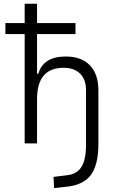

<svg xmlns="http://www.w3.org/2000/svg" viewBox="-20 -752 626 1007"><path d="M109.4 0V-573.2H8.3V-630.9H109.4V-732.4H174.3V-630.9H376V-573.2H174.3V-365.2H181.2Q206.5 -455.6 325.7 -455.6Q407.2 -455.6 451.7 -409.2Q496.1 -362.8 496.1 -278.3V1.5Q496.1 116.2 454.1 168.9Q412.1 221.7 317.9 228.5L263.7 234.4L260.7 175.8L327.6 167.5Q382.3 162.6 406.7 124.3Q431.2 85.9 431.2 7.3V-278.3Q431.2 -335 400.1 -365.7Q369.1 -396.5 314 -396.5Q174.3 -396.5 174.3 -232.4V0Z"/></svg>

Font: CaskaydiaCove NFP Light
Style: Regular
Weight: 300
Designer: Aaron Bell
Foundry: Saja Typeworks
Version: Version 2111.001; VTT 6.35;Nerd Fonts 3.1.1